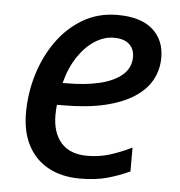

<svg xmlns="http://www.w3.org/2000/svg" viewBox="-45 -591 603 644"><g transform="rotate(5 256.5 -269.0)"><path d="M247.1 9.8Q186 9.8 141.4 -14.2Q96.7 -38.1 72.3 -83.7Q47.9 -129.4 47.9 -194.3Q47.9 -260.3 66.9 -323.2Q85.9 -386.2 122.1 -437Q158.2 -487.8 209.5 -517.8Q260.7 -547.9 325.7 -547.9Q403.8 -547.9 443.8 -512.7Q483.9 -477.5 483.9 -418Q483.9 -377 465.1 -342.5Q446.3 -308.1 407.2 -283Q368.2 -257.8 309.1 -243.9Q250 -230 168.9 -230H148.9Q147.9 -222.2 147.5 -212.9Q147 -203.6 147 -195.3Q147 -136.2 176.8 -102.3Q206.5 -68.4 265.1 -68.4Q304.7 -68.4 339.4 -79.1Q374 -89.8 414.1 -108.9V-28.8Q376 -11.2 337.4 -0.7Q298.8 9.8 247.1 9.8ZM161.6 -304.7H176.3Q237.3 -304.7 285.2 -315.9Q333 -327.1 361.1 -351.1Q389.2 -375 389.2 -412.1Q389.2 -438.5 371.8 -454.6Q354.5 -470.7 319.8 -470.7Q287.6 -470.7 256.3 -450.9Q225.1 -431.2 200 -393.8Q174.8 -356.4 161.6 -304.7Z"/></g></svg>

Font: Open Sans Medium
Style: Italic
Weight: 500
Italic angle: -12°
Designer: Monotype Design Team
Foundry: Monotype Imaging Inc.
Version: Version 3.000